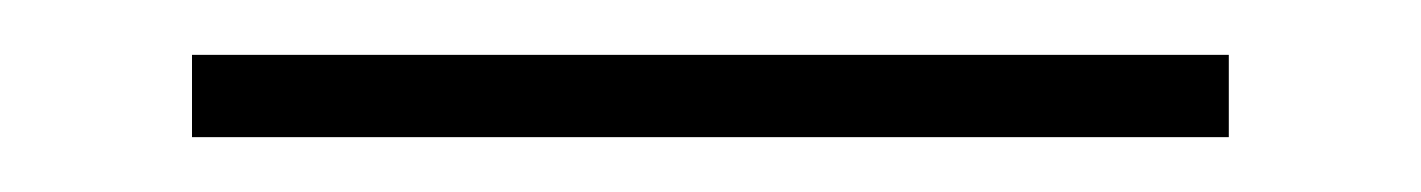

<svg xmlns="http://www.w3.org/2000/svg" viewBox="-20 -661 518 70"><path d="M428 -611V-641H50V-611Z"/></svg>

Font: Space Cowgirl Light
Style: Regular
Weight: 300
Designer: Valery Marier
Foundry: Valery Marier
Version: Version 1.000;hotconv 1.0.109;makeotfexe 2.5.65596